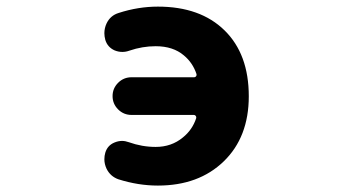

<svg xmlns="http://www.w3.org/2000/svg" viewBox="-20 -580 1040 592"><path d="M466.8 -7.8Q406.2 -7.8 344.7 -27.3Q320.3 -36.1 308.6 -59.6Q301.8 -74.2 301.8 -88.9Q301.8 -99.6 304.7 -109.4Q311.5 -131.8 333 -140.6Q344.7 -145.5 356.4 -145.5Q366.2 -145.5 377 -141.6Q418 -127 460 -127Q508.8 -127 543.9 -156.2Q573.2 -179.7 585 -215.8Q585.9 -219.7 583.5 -222.7Q581.1 -225.6 578.1 -225.6H385.7Q361.3 -225.6 344.2 -242.7Q327.1 -259.8 327.1 -283.7Q327.1 -307.6 344.2 -324.7Q361.3 -341.8 385.7 -341.8H579.1Q582 -341.8 584.5 -344.7Q586.9 -347.7 585.9 -351.6Q574.2 -386.7 546.9 -409.2Q513.7 -437.5 460 -437.5Q418.9 -437.5 378.9 -423.8Q368.2 -419.9 357.4 -419.9Q344.7 -419.9 333 -424.8Q311.5 -434.6 304.7 -457Q301.8 -467.8 301.8 -477.5Q301.8 -493.2 308.6 -507.8Q320.3 -532.2 345.7 -540Q406.2 -559.6 466.8 -559.6Q597.7 -559.6 672.4 -486.3Q747.1 -413.1 747.1 -283.2Q747.1 -157.2 669.9 -82.5Q592.8 -7.8 466.8 -7.8Z"/></svg>

Font: Rounded-X Mgen+ 1m bold
Style: Bold
Weight: 700
Designer: [Source Han Sans]
Ryoko NISHIZUKA  (kana & ideographs); Paul D. Hunt (Latin, Greek & Cyrillic); Wenlong ZHANG  (bopomofo
Version: Version 1.059.20150602